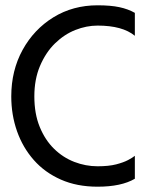

<svg xmlns="http://www.w3.org/2000/svg" viewBox="-20 -692 576 724"><path d="M348 12Q270 12 209.5 -14.8Q149 -41.5 107.5 -88.5Q66 -135.5 44.2 -197.2Q22.5 -259 22.5 -328.5Q22.5 -426 65.2 -503.8Q108 -581.5 181.5 -626.8Q255 -672 348 -672Q397 -672 430 -665Q463 -658 488.5 -643.5V-557Q442 -595.5 348 -595.5Q306 -595.5 264.2 -579Q222.5 -562.5 187.5 -528.5Q152.5 -494.5 130.5 -442.5Q109.5 -392.5 109.5 -328.5Q109.5 -263 129.8 -213.5Q150 -164 183.8 -131Q217.5 -98 260.2 -81.5Q303 -65 348 -65Q390 -65 418 -72.2Q446 -79.5 463 -88.5Q480 -97.5 488.5 -104.5V-18Q437.5 12 348 12Z"/></svg>

Font: Lucymar Sans
Style: Regular
Weight: 400
Foundry: The League of Moveable Type (original font) / Main changes by Cristiano Sobral with portions from Mirco Monsees
Version: Version 2.001;August 30, 2020;FontCreator 13.0.0.2681 64-bit